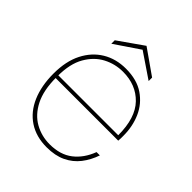

<svg xmlns="http://www.w3.org/2000/svg" viewBox="-188 -774 902 902"><g transform="rotate(45 263.5 -322.5)"><path d="M269 12Q199 12 149 -21Q99 -54 73 -114.5Q47 -175 47 -256Q47 -338 76 -395Q105 -452 155.5 -482.5Q206 -513 272 -513Q345 -513 392.5 -480.5Q440 -448 463 -396Q486 -344 486 -282Q486 -272 486 -265Q486 -258 485 -248H58V-266H467Q467 -381 413 -437Q359 -493 272 -493Q220 -493 174 -469Q128 -445 98.5 -394Q69 -343 69 -261V-252Q69 -167 96.5 -113Q124 -59 169.5 -33.5Q215 -8 269 -8Q339 -8 383.5 -42.5Q428 -77 451 -138H473Q458 -94 431.5 -60Q405 -26 365 -7Q325 12 269 12ZM140 -547V-570L264 -657L388 -570V-547L264 -631Z"/></g></svg>

Font: DM Sans 18pt Thin
Style: Regular
Weight: 250
Designer: Colophon Foundry, Jonny Pinhorn
Foundry: Colophon Foundry
Version: Version 4.004;gftools[0.9.30]